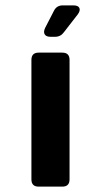

<svg xmlns="http://www.w3.org/2000/svg" viewBox="-20 -695 372 715"><path d="M168 -558Q152 -558 146.5 -567Q141 -576 148 -591L181 -655Q191 -675 214 -675H253Q271 -675 275.5 -665.5Q280 -656 270 -642L218 -575Q206 -558 185 -558ZM124 0Q97 0 97 -27V-472Q97 -499 124 -499H212Q239 -499 239 -472V-27Q239 0 212 0Z"/></svg>

Font: Pitagon Sans
Style: Bold
Weight: 700
Designer: Travis Tran
Foundry: Pitagon
Version: Version 1.001; ttfautohint (v1.8.4.7-5d5b);gftools[0.9.26]